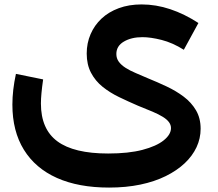

<svg xmlns="http://www.w3.org/2000/svg" viewBox="-20 -562 984 868"><path d="M473 286Q335 286 237.5 242.5Q140 199 88 115Q36 31 36 -89Q36 -122 40 -156.5Q44 -191 52 -228L175 -203Q170 -168 167.5 -141.5Q165 -115 165 -94Q165 22 239.5 77Q314 132 469 132Q561 132 624 115.5Q687 99 720 72.5Q753 46 753 17Q753 3 744 -9.5Q735 -22 716.5 -33.5Q698 -45 670 -57Q642 -69 604 -84Q560 -103 518.5 -123Q477 -143 444 -169.5Q411 -196 391.5 -233Q372 -270 372 -320Q372 -367 389.5 -407.5Q407 -448 439 -478Q471 -508 517 -525Q563 -542 620 -542Q685 -542 749.5 -520.5Q814 -499 877 -458L811 -337Q760 -369 710.5 -381.5Q661 -394 624 -394Q574 -394 540 -374Q506 -354 506 -318Q506 -298 517 -283Q528 -268 547.5 -255.5Q567 -243 593 -232Q619 -221 649 -208Q691 -191 733.5 -171Q776 -151 810.5 -125Q845 -99 866 -63.5Q887 -28 887 20Q887 64 868.5 103.5Q850 143 815 176Q780 209 729.5 234Q679 259 614.5 272.5Q550 286 473 286Z"/></svg>

Font: Alexandria SemiBold
Style: Regular
Weight: 600
Designer: Mohamed Gaber
Foundry: Kief Type Foundry
Version: Version 5.100